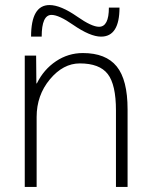

<svg xmlns="http://www.w3.org/2000/svg" viewBox="-20 -740 598 760"><path d="M176 -720Q220 -720 286 -674Q343 -634 372 -634Q411 -634 411 -710H453Q453 -595 380 -595Q337 -595 269 -642Q213 -681 184 -681Q145 -681 145 -595H103Q103 -720 176 -720ZM296 -489Q230 -489 177.5 -426Q125 -363 125 -277V0H78V-520H123L124 -410H126Q153 -465 201.5 -497.5Q250 -530 308 -530Q399 -530 442 -477Q485 -424 485 -307V0H439V-303Q439 -405 406.5 -447Q374 -489 296 -489Z"/></svg>

Font: Mplus 1p Light
Style: Regular
Weight: 300
Version: Version 1.061